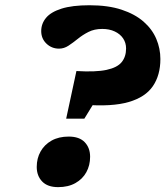

<svg xmlns="http://www.w3.org/2000/svg" viewBox="-20 -718 646 750"><path d="M248.5 -184.5Q290 -184.5 311 -162.5Q332 -140.5 332 -105.5Q332 -72 317.2 -45.2Q302.5 -18.5 274.5 -2.8Q246.5 13 207 13Q166 13 144.8 -9Q123.5 -31 123.5 -66Q123.5 -99.5 138.5 -126.2Q153.5 -153 181.5 -168.8Q209.5 -184.5 248.5 -184.5ZM329.5 -697.5Q402.5 -697.5 454.8 -680.2Q507 -663 540.8 -633.5Q574.5 -604 590.5 -566.2Q606.5 -528.5 606.5 -487.5Q606.5 -424.5 577.2 -381.5Q548 -338.5 482.8 -319.5Q417.5 -300.5 308.5 -309L389 -384L309.5 -254.5H238.5L278.5 -440.5Q354 -436 396 -445Q438 -454 455.2 -475.2Q472.5 -496.5 472.5 -528.5Q472.5 -551 460.8 -568.2Q449 -585.5 428 -595.2Q407 -605 379.5 -605Q348.5 -605 325.5 -593.2Q302.5 -581.5 283.8 -566.2Q265 -551 247.5 -539.5Q230 -528 210.5 -528Q182 -528 161.5 -547.5Q141 -567 141 -596.5Q141 -625.5 159.8 -648.2Q178.5 -671 220.2 -684.2Q262 -697.5 329.5 -697.5Z"/></svg>

Font: Newsreader ExtraBold
Style: Italic
Weight: 800
Italic angle: -17°
Designer: Hugues Gentile
Foundry: Production Type
Version: Version 1.003